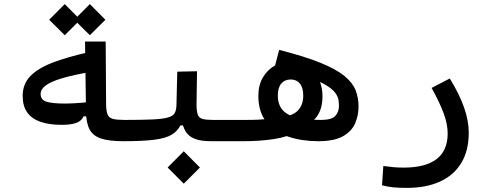

<svg xmlns="http://www.w3.org/2000/svg" viewBox="-20 -684 2384 934"><path d="M280.3 -76.7Q219.7 -76.7 177.2 -91.3Q134.8 -106 112.5 -137Q90.3 -168 90.3 -217.8Q90.3 -273.9 126.2 -312.3Q162.1 -350.6 233.6 -378.4Q305.2 -406.2 411.6 -430.2L419.9 -334Q335.9 -319.3 282.5 -303.5Q229 -287.6 203.4 -269Q177.7 -250.5 177.7 -227.1Q177.7 -198.2 206.1 -189.2Q234.4 -180.2 299.3 -180.2Q315.9 -180.2 336.9 -181.4Q357.9 -182.6 379.2 -184.3Q400.4 -186 417 -188L421.9 -118.2H386.7Q376 -94.2 349.1 -85.4Q322.3 -76.7 280.3 -76.7ZM580.1 2.9Q511.2 2.9 471.9 -10Q432.6 -22.9 416 -54Q399.4 -85 398.4 -139.6L393.6 -481.9H494.1L496.1 -175.8Q496.6 -142.6 503.7 -126.5Q510.7 -110.4 530 -105.5Q549.3 -100.6 585.9 -100.6Q606.4 -100.6 614.5 -91.1Q622.6 -81.5 622.6 -56.2Q622.6 -26.9 613.8 -12Q605 2.9 580.1 2.9ZM417 -512.7 341.3 -587.9 417 -664.1 492.7 -587.9ZM294.9 -512.7 219.2 -587.9 294.9 -664.1 370.6 -587.9Z M580.1 2.9 585.9 -100.6Q672.4 -100.6 722.9 -103Q773.4 -105.5 798.1 -112.8Q822.8 -120.1 830.3 -134.8Q837.9 -149.4 838.4 -174.3L842.3 -335.4L938.5 -337.4L936 -179.2Q936 -143.6 928.5 -124Q920.9 -104.5 910.4 -94Q899.9 -83.5 890.1 -74.2L857.4 -73.7Q842.8 -44.9 814 -28.1Q785.2 -11.2 730 -4.2Q674.8 2.9 580.1 2.9ZM1166 2.9Q1135.3 2.9 1108.6 2.9Q1082 2.9 1057.1 2.9Q1032.2 2.9 1007.3 2.9Q955.6 2.9 926 -9.3Q896.5 -21.5 882.6 -45.2Q868.7 -68.8 863.8 -102.1L936 -179.2Q936 -143.6 941.9 -127Q947.8 -110.4 965.3 -105.5Q982.9 -100.6 1018.6 -100.6Q1057.1 -100.6 1091.6 -100.6Q1126 -100.6 1171.9 -100.6Q1190.4 -100.6 1199.5 -87.6Q1208.5 -74.7 1208.5 -56.2Q1208.5 -22 1196 -9.5Q1183.6 2.9 1166 2.9ZM874 209.5 795.4 130.9 874 51.8 952.6 130.9Z M1166 2.9Q1151.9 2.9 1144.8 -8.1Q1137.7 -19 1137.7 -56.2Q1137.7 -85 1146.7 -92.8Q1155.8 -100.6 1171.9 -100.6Q1210.9 -100.6 1236.1 -101.8Q1261.2 -103 1281.5 -105Q1301.8 -106.9 1325.7 -109.4Q1399.9 -117.2 1427.5 -144.8Q1455.1 -172.4 1455.1 -218.3Q1455.1 -257.8 1438.7 -277.6Q1422.4 -297.4 1394 -297.4Q1365.7 -297.4 1348.6 -277.8Q1331.5 -258.3 1331.5 -220.2Q1331.5 -175.8 1354 -149.7Q1376.5 -123.5 1423.1 -112.1Q1469.7 -100.6 1541.5 -100.6Q1592.8 -100.6 1610.8 -119.9Q1628.9 -139.2 1628.9 -168.5Q1628.9 -181.6 1626.5 -198Q1624 -214.4 1610.6 -232.7Q1597.2 -251 1564.2 -270.8Q1531.2 -290.5 1470.9 -310.3Q1410.6 -330.1 1314 -349.1L1337.9 -441.4Q1462.4 -409.7 1539.1 -378.4Q1615.7 -347.2 1655.8 -314.2Q1695.8 -281.2 1710 -244.9Q1724.1 -208.5 1724.1 -166Q1724.1 -123 1707.8 -84.5Q1691.4 -45.9 1648.9 -21.5Q1606.4 2.9 1527.8 2.9Q1448.2 2.9 1382.1 -19.3Q1315.9 -41.5 1276.4 -90.1Q1236.8 -138.7 1236.8 -217.3Q1236.8 -270.5 1259.3 -308.1Q1281.7 -345.7 1318.8 -366Q1356 -386.2 1400.4 -386.2Q1451.2 -386.2 1484.1 -360.4Q1517.1 -334.5 1533 -295.4Q1548.8 -256.3 1548.8 -217.3Q1548.8 -153.3 1520.3 -115.7Q1491.7 -78.1 1433.6 -46.9Q1378.9 -17.1 1310.1 -7.1Q1241.2 2.9 1166 2.9Z M1959 230Q1919.9 230 1892.8 227.3Q1865.7 224.6 1838.4 217.3L1844.7 123.5Q1872.6 127 1893.8 129.2Q1915 131.3 1944.3 131.3Q2049.3 131.3 2103.5 90.1Q2157.7 48.8 2157.7 -34.7Q2157.7 -79.6 2138.9 -131.1Q2120.1 -182.6 2079.6 -256.3L2168 -302.2Q2214.4 -227.1 2237.3 -161.9Q2260.3 -96.7 2260.3 -38.1Q2260.3 47.9 2224.6 107.7Q2189 167.5 2121.6 198.7Q2054.2 230 1959 230Z"/></svg>

Font: Cascadia Code
Style: Regular
Weight: 400
Designer: Aaron Bell
Foundry: Saja Typeworks
Version: Version 2404.023